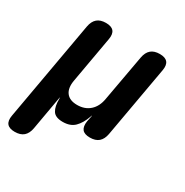

<svg xmlns="http://www.w3.org/2000/svg" viewBox="-196 -685 964 1001"><g transform="rotate(30 286.0 -185.0)"><path d="M28 180Q-5 180 -18.5 163.5Q-32 147 -26 114L80 -484Q86 -517 105 -533.5Q124 -550 157.5 -550Q191 -550 204.5 -533.5Q218 -517 212 -484L163 -207Q154 -158 174 -131Q194 -104 240 -104Q286 -104 316 -131Q346 -158 354 -207L404 -484Q410 -517 429 -533.5Q448 -550 481.5 -550Q515 -550 528.5 -533.5Q542 -517 536 -484L460 -56Q454 -23 435 -6.5Q416 10 382.5 10Q349 10 336 -6.5Q323 -23 328 -56L334 -85Q336 -95 335 -95Q335 -95 335 -95Q334 -95 331 -85Q315 -40 289.5 -15Q264 10 219 10Q174 10 158.5 -15Q143 -40 144 -85Q144 -95 143.5 -95Q143 -95 141 -85L106 114Q100 147 81 163.5Q62 180 28 180Z"/></g></svg>

Font: Maple Mono
Style: Bold Italic
Weight: 700
Italic angle: -10°
Monospace: yes
Designer: subframe7536
Version: Version 7.000